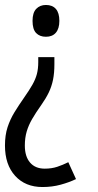

<svg xmlns="http://www.w3.org/2000/svg" viewBox="-55 -560 393 773"><path d="M164 -330V-301Q164 -266 158.5 -239Q153 -212 141.5 -188Q130 -164 111 -137Q89 -106 74.5 -81Q60 -56 52.5 -30.5Q45 -5 45 26Q45 70 66 94.5Q87 119 125 119Q153 119 175.5 111.5Q198 104 220 93L251 161Q224 174 189.5 183.5Q155 193 116 193Q47 193 6 148Q-35 103 -35 26Q-35 -16 -24.5 -48Q-14 -80 3.5 -108.5Q21 -137 42 -167Q63 -197 75.5 -219Q88 -241 93.5 -262Q99 -283 99 -310V-330ZM184 -476Q184 -445 170 -428.5Q156 -412 130 -412Q105 -412 90.5 -427Q76 -442 76 -476Q76 -509 91 -524.5Q106 -540 130 -540Q156 -540 170 -524Q184 -508 184 -476Z"/></svg>

Font: Noto Sans Devanagari ExtraCondensed
Style: Regular
Weight: 400
Width: 2
Designer: Jelle Bosma - Monotype Design Team
Foundry: Monotype Imaging Inc.
Version: Version 2.006